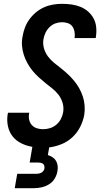

<svg xmlns="http://www.w3.org/2000/svg" viewBox="-20 -763 540 1003"><path d="M57 220 70 145H170Q177 145 183.5 143.5Q190 142 196 139Q202 136 206.5 130Q211 124 212 118Q213 111 211.5 104Q210 97 205 93Q200 89 193 87.5Q186 86 179 86H135L149 4Q118 -1 91 -14.5Q64 -28 46 -50.5Q28 -73 21.5 -103.5Q15 -134 20 -166L22 -174H133L132 -170Q129 -153 132.5 -137Q136 -121 146.5 -109.5Q157 -98 172.5 -93Q188 -88 205 -88Q223 -88 241 -93.5Q259 -99 274 -111.5Q289 -124 298 -141.5Q307 -159 310 -177Q314 -202 307 -225.5Q300 -249 286 -267.5Q272 -286 253.5 -300.5Q235 -315 217 -329.5Q199 -344 181.5 -360Q164 -376 149.5 -394Q135 -412 123.5 -432.5Q112 -453 104.5 -476Q97 -499 95 -523.5Q93 -548 98 -573Q102 -597 110.5 -619.5Q119 -642 134 -662.5Q149 -683 168.5 -699Q188 -715 210.5 -725Q233 -735 257 -739Q281 -743 304 -743Q330 -743 354.5 -739.5Q379 -736 401 -727Q423 -718 440.5 -702.5Q458 -687 469 -666.5Q480 -646 482.5 -621Q485 -596 481 -571L480 -564H369L370 -567Q372 -583 369 -598.5Q366 -614 357.5 -625.5Q349 -637 334.5 -642Q320 -647 304 -647Q287 -647 270 -641Q253 -635 239.5 -622Q226 -609 218 -592.5Q210 -576 207 -558Q203 -533 210 -509.5Q217 -486 231 -467.5Q245 -449 263 -434.5Q281 -420 299.5 -405.5Q318 -391 335 -375Q352 -359 367 -341Q382 -323 393.5 -302.5Q405 -282 412.5 -259.5Q420 -237 422 -212Q424 -187 420 -162Q414 -130 398.5 -99.5Q383 -69 357.5 -45.5Q332 -22 300.5 -9.5Q269 3 237 7L230 47Q243 51 254.5 58.5Q266 66 272.5 77Q279 88 281 102Q283 116 280 131Q277 151 266 169.5Q255 188 236.5 199.5Q218 211 197.5 215.5Q177 220 157 220Z"/></svg>

Font: Iosevka Curly
Style: Bold Italic
Weight: 700
Italic angle: -9°
Monospace: yes
Designer: Belleve Invis
Foundry: Belleve Invis
Version: Version 22.1.2; ttfautohint (v1.8.4)